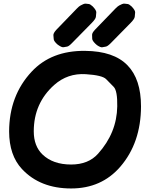

<svg xmlns="http://www.w3.org/2000/svg" viewBox="-20 -1019 838 1069"><path d="M457.5 -606Q549.3 -600.1 570.6 -578.6Q591.8 -557.1 613 -535.4Q634.3 -513.7 632.8 -426.8Q630.4 -279.3 525.9 -163.1Q472.2 -103 376 -103Q274.9 -103 216.8 -158.7Q168 -205.6 168 -287.6Q168 -444.3 281.7 -545.9Q356.4 -612.3 457.5 -606ZM156.2 -620.1Q31.2 -486.3 30.8 -286.6Q31.2 -154.3 102.1 -78.1Q203.1 30.3 376 30.3Q544.9 30.3 649.4 -90.3Q764.6 -223.6 765.1 -426.8Q765.1 -578.1 689.9 -655.3Q613.3 -734.4 453.6 -735.8Q266.1 -737.8 156.2 -620.1ZM520 -767.6Q540 -753.9 549.8 -755.9Q559.6 -757.8 569.3 -759.5Q579.1 -761.2 596.2 -778.3L707.5 -891.6Q729 -913.6 730.2 -925.5Q731.4 -937.5 732.4 -949.5Q733.4 -961.4 712.9 -982.9Q699.2 -995.6 691.2 -996.6Q683.1 -997.6 674.8 -998.5Q666.5 -999.5 659.2 -996.1Q651.9 -992.7 644.3 -989Q636.7 -985.4 623 -971.7L508.8 -853.5Q492.2 -835.4 492.7 -824.7Q493.2 -814 493.4 -803.2Q493.7 -792.5 511.2 -775.4Q515.1 -771.5 520 -767.6ZM304.7 -768.1Q324.2 -754.4 334 -756.1Q343.8 -757.8 353.5 -759.5Q363.3 -761.2 379.9 -778.3L491.2 -891.6Q512.7 -913.6 513.9 -925.5Q515.1 -937.5 516.1 -949.5Q517.1 -961.4 496.6 -982.9Q482.9 -995.6 474.9 -996.6Q466.8 -997.6 458.7 -998.5Q450.7 -999.5 443.4 -995.8Q436 -992.2 428.5 -988.5Q420.9 -984.9 407.7 -971.2L293.5 -853Q276.4 -834 277.3 -823Q278.3 -812 279.1 -801Q279.8 -790 298.3 -772.9Q301.3 -770.5 304.7 -768.1Z"/></svg>

Font: Comic Relief
Style: Bold
Weight: 700
Designer: Jeff Davis
Foundry: Loudifier
Version: Version 1.200; ttfautohint (v1.8.4.7-5d5b)